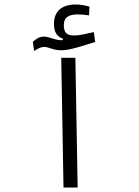

<svg xmlns="http://www.w3.org/2000/svg" viewBox="-20 -842 626 862"><path d="M265.1 0H328.6L318.4 -582.5H254.9ZM133.3 -613.3C150.9 -624 163.6 -631.3 177.7 -631.3C199.7 -631.3 219.2 -616.2 254.9 -616.2C294.9 -616.2 355.5 -637.7 407.2 -653.8L401.4 -697.8C368.2 -690.9 336.4 -682.6 314.9 -682.6C279.3 -682.6 266.6 -694.8 266.6 -729.5C266.6 -760.7 283.2 -777.3 330.6 -777.3C348.1 -777.3 362.8 -775.4 379.4 -772.9L381.8 -812C363.3 -817.9 341.8 -821.8 319.3 -821.8C257.8 -821.8 222.2 -791 222.2 -734.9C222.2 -698.2 235.4 -677.7 262.2 -668.5V-662.1C259.8 -661.6 257.3 -661.6 254.4 -661.6C225.6 -661.6 200.7 -677.7 176.3 -677.7C158.2 -677.7 143.1 -668.5 127.4 -654.3Z"/></svg>

Font: Cascadia Mono Light
Style: Regular
Weight: 300
Monospace: yes
Designer: Aaron Bell
Foundry: Saja Typeworks
Version: Version 2404.023